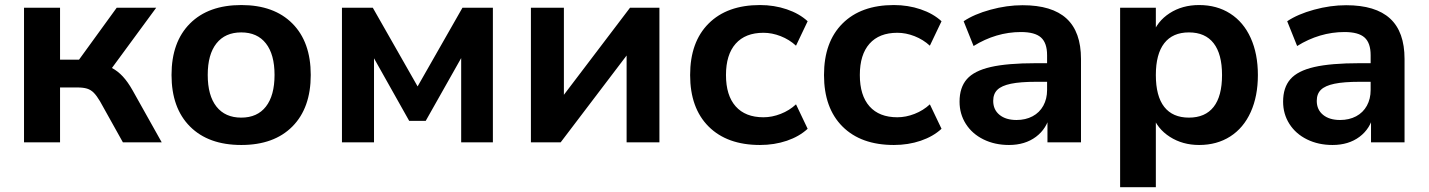

<svg xmlns="http://www.w3.org/2000/svg" viewBox="-20 -570 5725 769"><path d="M76.2 -539.1H220.5V-331.1H296.6L447.5 -539.1H605.7L406 -267.3L375.7 -313Q405.3 -309.8 428.5 -297.6Q451.7 -285.4 471.8 -263.8Q491.9 -242.2 511 -208.3L627.7 0H472.2L380.4 -164.6Q367.4 -186.5 355.6 -198.5Q343.8 -210.4 328.5 -215.1Q313.2 -219.7 290 -219.7H220.5V0H76.2Z M667 -269.8Q667 -401.9 740.9 -475.8Q814.8 -549.8 946.5 -549.8Q1077.5 -549.8 1151.1 -475.8Q1224.6 -401.9 1224.6 -269.8Q1224.6 -137.5 1151.1 -63.4Q1077.5 10.7 946.5 10.7Q814.8 10.7 740.9 -63.4Q667 -137.5 667 -269.8ZM1079.6 -270Q1079.6 -352.1 1045 -396.1Q1010.5 -440.2 946.2 -440.2Q881.8 -440.2 846.9 -396.1Q812 -352.1 812 -270Q812 -187.3 846.9 -143.1Q881.8 -98.9 946.2 -98.9Q1010.5 -98.9 1045 -143.1Q1079.6 -187.3 1079.6 -270Z M1349.6 -539.1H1473.1L1652.6 -223.9L1832.3 -539.1H1954.1V0H1827.1V-379.9H1851.1L1685.1 -85.9H1618.9L1453.6 -379.9H1478V0H1349.6Z M2106.4 -539.1H2238.5V-138.9H2199.5L2503.4 -539.1H2621.1V0H2489.7V-400.1H2529.5L2225.6 0H2106.4Z M2744.1 -269.5Q2744.1 -401.9 2818.2 -475.8Q2892.3 -549.8 3023.9 -549.8Q3080.8 -549.8 3131.2 -532.7Q3181.6 -515.6 3214.8 -484.9L3168.2 -387Q3141.4 -411.6 3106.7 -425.2Q3072 -438.7 3037.8 -438.7Q2965.3 -438.7 2926.5 -395Q2887.7 -351.3 2887.7 -269.5Q2887.7 -187.7 2926.5 -144Q2965.3 -100.3 3037.8 -100.3Q3072.3 -100.3 3106.9 -113.9Q3141.6 -127.4 3168.2 -152.1L3214.8 -54.2Q3181.6 -23.4 3131.6 -6.3Q3081.5 10.7 3023.9 10.7Q2892.3 10.7 2818.2 -63.2Q2744.1 -137.2 2744.1 -269.5Z M3280.3 -269.5Q3280.3 -401.9 3354.4 -475.8Q3428.5 -549.8 3560.1 -549.8Q3616.9 -549.8 3667.4 -532.7Q3717.8 -515.6 3751 -484.9L3704.3 -387Q3677.5 -411.6 3642.8 -425.2Q3608.2 -438.7 3574 -438.7Q3501.5 -438.7 3462.6 -395Q3423.8 -351.3 3423.8 -269.5Q3423.8 -187.7 3462.6 -144Q3501.5 -100.3 3574 -100.3Q3608.4 -100.3 3643.1 -113.9Q3677.7 -127.4 3704.3 -152.1L3751 -54.2Q3717.8 -23.4 3667.7 -6.3Q3617.7 10.7 3560.1 10.7Q3428.5 10.7 3354.4 -63.2Q3280.3 -137.2 3280.3 -269.5Z M3823.2 -162.8Q3823.2 -219.5 3852.4 -252.9Q3881.6 -286.4 3948.1 -301.6Q4014.6 -316.9 4129.6 -316.9H4191.7V-242.4H4130.6Q4066.4 -242.4 4028.9 -234.6Q3991.5 -226.8 3974.7 -210.4Q3958 -194.1 3958 -166Q3958 -130.6 3983.3 -110Q4008.5 -89.4 4051.5 -89.4Q4087.6 -89.4 4115.6 -104.2Q4143.6 -119.1 4158.7 -146.6Q4173.8 -174.1 4173.8 -209.2V-349.1Q4173.8 -397.9 4149.4 -419.8Q4125 -441.7 4069.1 -441.7Q4019.3 -441.7 3971.4 -427.5Q3923.6 -413.3 3879.4 -385.7L3839.6 -484.9Q3881.6 -513.2 3947 -531.1Q4012.5 -549.1 4075.7 -549.1Q4193.6 -549.1 4251.6 -495.8Q4309.6 -442.6 4309.6 -333.7V0H4175.3V-111.6H4185.5Q4173.1 -54.9 4129.3 -22.1Q4085.4 10.7 4021.2 10.7Q3964.4 10.7 3919.1 -11.6Q3873.8 -33.9 3848.5 -73.6Q3823.2 -113.3 3823.2 -162.8Z M5018.1 -269.5Q5018.1 -184.8 4989.4 -121.2Q4960.7 -57.6 4907.3 -23.4Q4854 10.7 4782.7 10.7Q4716.6 10.7 4665.6 -21.9Q4614.7 -54.4 4595.5 -109.4L4609.4 -107.2V179.7H4466.3V-539.1H4609.4V-429.7H4595.5Q4614.3 -484.6 4664.8 -517.2Q4715.3 -549.8 4782.7 -549.8Q4854 -549.8 4907.3 -515.6Q4960.7 -481.4 4989.4 -417.8Q5018.1 -354.2 5018.1 -269.5ZM4609.4 -269.5Q4609.4 -184.8 4643.1 -141.8Q4676.8 -98.9 4741.9 -98.9Q4807.1 -98.9 4840.8 -141.8Q4874.5 -184.8 4874.5 -269.5Q4874.5 -353.5 4840.8 -396.9Q4807.1 -440.2 4741.9 -440.2Q4676.8 -440.2 4643.1 -396.9Q4609.4 -353.5 4609.4 -269.5Z M5119.1 -162.8Q5119.1 -219.5 5148.3 -252.9Q5177.5 -286.4 5244 -301.6Q5310.5 -316.9 5425.5 -316.9H5487.5V-242.4H5426.5Q5362.3 -242.4 5324.8 -234.6Q5287.4 -226.8 5270.6 -210.4Q5253.9 -194.1 5253.9 -166Q5253.9 -130.6 5279.2 -110Q5304.4 -89.4 5347.4 -89.4Q5383.5 -89.4 5411.5 -104.2Q5439.5 -119.1 5454.6 -146.6Q5469.7 -174.1 5469.7 -209.2V-349.1Q5469.7 -397.9 5445.3 -419.8Q5420.9 -441.7 5365 -441.7Q5315.2 -441.7 5267.3 -427.5Q5219.5 -413.3 5175.3 -385.7L5135.5 -484.9Q5177.5 -513.2 5242.9 -531.1Q5308.3 -549.1 5371.6 -549.1Q5489.5 -549.1 5547.5 -495.8Q5605.5 -442.6 5605.5 -333.7V0H5471.2V-111.6H5481.4Q5469 -54.9 5425.2 -22.1Q5381.3 10.7 5317.1 10.7Q5260.3 10.7 5215 -11.6Q5169.7 -33.9 5144.4 -73.6Q5119.1 -113.3 5119.1 -162.8Z"/></svg>

Font: Min Sans VF VF
Style: Regular
Weight: 400
Designer: Jinseong-Kim, NotoSansCJK, Nunito
Foundry: Jinseong-Kim
Version: Version 1.420;Glyphs 3.1.2 (3151)